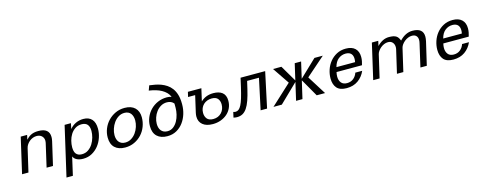

<svg xmlns="http://www.w3.org/2000/svg" viewBox="-33 -1569 6543 2616"><g transform="rotate(-15 3238.0 -261.0)"><path d="M208 -500H298L284 -436Q299 -452 315 -465.5Q331 -479 351 -489.5Q371 -500 397 -506Q423 -512 458 -512Q612 -512 612 -387Q612 -375 610.5 -360.5Q609 -346 605 -329L529 0H439L515 -331Q518 -345 518 -358Q518 -399 491 -425.5Q464 -452 418 -452Q391 -452 365.5 -442.5Q340 -433 318 -415.5Q296 -398 280 -374.5Q264 -351 258 -323L183 0H93Z M827 -500H916L900 -421Q935 -465 985 -488.5Q1035 -512 1092 -512Q1170 -512 1211.5 -466Q1253 -420 1253 -332Q1253 -271 1232.5 -209.5Q1212 -148 1173.5 -99Q1135 -50 1079.5 -19Q1024 12 954 12Q902 12 865.5 -6Q829 -24 815 -58L756 200H666ZM847 -178Q847 -151 852 -127.5Q857 -104 869.5 -87.5Q882 -71 902 -61.5Q922 -52 952 -52Q1004 -52 1043 -79Q1082 -106 1107.5 -146.5Q1133 -187 1146 -235Q1159 -283 1159 -326Q1159 -448 1052 -448Q999 -448 960 -422Q921 -396 896 -356Q871 -316 859 -268.5Q847 -221 847 -178Z M1349 -181Q1349 -245 1373 -304.5Q1397 -364 1440.5 -410Q1484 -456 1543.5 -484Q1603 -512 1674 -512Q1768 -512 1819 -463Q1870 -414 1870 -328Q1870 -261 1846.5 -199Q1823 -137 1780 -90.5Q1737 -44 1677.5 -16Q1618 12 1547 12Q1453 12 1401 -37.5Q1349 -87 1349 -181ZM1447 -187Q1447 -159 1454 -134.5Q1461 -110 1475.5 -92Q1490 -74 1512 -63.5Q1534 -53 1565 -53Q1612 -53 1650.5 -77Q1689 -101 1716 -138.5Q1743 -176 1757.5 -221.5Q1772 -267 1772 -310Q1772 -339 1765 -363.5Q1758 -388 1744 -407Q1730 -426 1707.5 -436.5Q1685 -447 1655 -447Q1608 -447 1569.5 -422.5Q1531 -398 1504 -360Q1477 -322 1462 -276Q1447 -230 1447 -187Z M2055 -654 2080 -722Q2118 -717 2159.5 -709.5Q2201 -702 2241.5 -687Q2282 -672 2319 -647.5Q2356 -623 2384.5 -585Q2413 -547 2429.5 -493Q2446 -439 2446 -364V-352Q2446 -286 2426 -221Q2406 -156 2367.5 -104Q2329 -52 2272.5 -20Q2216 12 2143 12Q2049 12 1997 -37.5Q1945 -87 1945 -181Q1945 -245 1969 -303Q1993 -361 2036.5 -405.5Q2080 -450 2139.5 -476Q2199 -502 2270 -502Q2301 -502 2334 -491Q2320 -527 2293 -554Q2266 -581 2230 -601Q2194 -621 2149.5 -634Q2105 -647 2055 -654ZM2043 -187Q2043 -159 2050 -134.5Q2057 -110 2071.5 -92Q2086 -74 2108 -63.5Q2130 -53 2161 -53Q2208 -53 2243.5 -80.5Q2279 -108 2302 -149.5Q2325 -191 2336.5 -240Q2348 -289 2348 -332V-393Q2332 -414 2307 -425Q2282 -436 2251 -436Q2204 -436 2165.5 -413.5Q2127 -391 2100 -355Q2073 -319 2058 -274.5Q2043 -230 2043 -187Z M2566 -500H2756L2716 -325Q2751 -358 2794.5 -375.5Q2838 -393 2895 -393Q2933 -393 2964.5 -384.5Q2996 -376 3019 -358Q3042 -340 3054.5 -311Q3067 -282 3067 -240Q3067 -185 3045.5 -138.5Q3024 -92 2985.5 -58.5Q2947 -25 2895 -6Q2843 13 2783 13Q2691 13 2640.5 -29Q2590 -71 2590 -143Q2590 -168 2596 -195L2650 -431H2550ZM2691 -169Q2691 -119 2718 -85.5Q2745 -52 2806 -52Q2843 -52 2872.5 -65Q2902 -78 2923 -100.5Q2944 -123 2955 -152.5Q2966 -182 2966 -216Q2966 -264 2940.5 -296.5Q2915 -329 2855 -329Q2820 -329 2790 -317.5Q2760 -306 2738 -285Q2716 -264 2703.5 -234.5Q2691 -205 2691 -169Z M3092 -75Q3097 -73 3108 -71Q3119 -69 3124 -69Q3148 -69 3168 -84Q3188 -99 3206.5 -134.5Q3225 -170 3242.5 -228Q3260 -286 3280 -372L3309 -500H3656L3549 0H3458L3551 -435H3384L3359 -327Q3338 -237 3315.5 -173.5Q3293 -110 3265.5 -70Q3238 -30 3204 -11.5Q3170 7 3126 7Q3122 7 3114.5 6.5Q3107 6 3099.5 5Q3092 4 3085 2.5Q3078 1 3075 0Z M3926 -265 3767 -500H3885L4020 -271L4073 -500H4163L4110 -270L4351 -500H4469L4201 -265L4367 0H4249L4106 -250L4048 0H3958L4016 -251L3757 0H3639Z M4490 -172Q4490 -233 4510 -293.5Q4530 -354 4569 -402.5Q4608 -451 4665 -481.5Q4722 -512 4795 -512Q4880 -512 4925 -469Q4970 -426 4970 -348Q4970 -319 4964.5 -290.5Q4959 -262 4951 -236H4592Q4588 -219 4586 -204Q4584 -189 4584 -174Q4584 -120 4611 -86.5Q4638 -53 4693 -53Q4747 -53 4784.5 -84Q4822 -115 4837 -162H4934Q4900 -83 4833 -35.5Q4766 12 4671 12Q4575 12 4532.5 -37.5Q4490 -87 4490 -172ZM4871 -301Q4876 -324 4876 -346Q4876 -365 4871.5 -383Q4867 -401 4855.5 -415.5Q4844 -430 4824.5 -438.5Q4805 -447 4776 -447Q4718 -447 4672.5 -411Q4627 -375 4608 -301Z M5161 -500H5251L5236 -431Q5314 -512 5403 -512Q5439 -512 5463.5 -507Q5488 -502 5505 -491Q5522 -480 5533 -463Q5544 -446 5553 -423Q5637 -512 5735 -512Q5886 -512 5886 -389Q5886 -363 5878 -325L5802 0H5712L5786 -322Q5792 -346 5792 -366Q5792 -405 5771 -426.5Q5750 -448 5711 -448Q5682 -448 5654.5 -436.5Q5627 -425 5604.5 -406.5Q5582 -388 5566.5 -366Q5551 -344 5546 -323L5471 0H5381L5456 -323Q5458 -331 5459 -339.5Q5460 -348 5460 -356Q5460 -395 5437.5 -421.5Q5415 -448 5373 -448Q5345 -448 5318 -436.5Q5291 -425 5269 -406.5Q5247 -388 5231.5 -366Q5216 -344 5211 -323L5136 0H5046Z M5996 -172Q5996 -233 6016 -293.5Q6036 -354 6075 -402.5Q6114 -451 6171 -481.5Q6228 -512 6301 -512Q6386 -512 6431 -469Q6476 -426 6476 -348Q6476 -319 6470.5 -290.5Q6465 -262 6457 -236H6098Q6094 -219 6092 -204Q6090 -189 6090 -174Q6090 -120 6117 -86.5Q6144 -53 6199 -53Q6253 -53 6290.5 -84Q6328 -115 6343 -162H6440Q6406 -83 6339 -35.5Q6272 12 6177 12Q6081 12 6038.5 -37.5Q5996 -87 5996 -172ZM6377 -301Q6382 -324 6382 -346Q6382 -365 6377.5 -383Q6373 -401 6361.5 -415.5Q6350 -430 6330.5 -438.5Q6311 -447 6282 -447Q6224 -447 6178.5 -411Q6133 -375 6114 -301Z"/></g></svg>

Font: Perun
Style: Italic
Weight: 400
Italic angle: -12°
Foundry: Copyright (c) Stefan Peev, Context Ltd, 2016
Version: Version 1.027